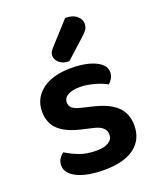

<svg xmlns="http://www.w3.org/2000/svg" viewBox="-137 -804 744 903"><g transform="rotate(-20 235.0 -352.5)"><path d="M432 -134Q432 -64 380 -24.5Q328 15 228 15Q187 15 153.5 9Q120 3 95.5 -8.5Q71 -20 57.5 -36.5Q44 -53 44 -73Q44 -92 52.5 -106Q61 -120 75 -129Q103 -111 139.5 -97Q176 -83 224 -83Q265 -83 286 -96.5Q307 -110 307 -134Q307 -175 247 -188L191 -201Q117 -218 81.5 -252Q46 -286 46 -343Q46 -408 98 -448.5Q150 -489 244 -489Q280 -489 310.5 -483.5Q341 -478 363.5 -467.5Q386 -457 398.5 -442.5Q411 -428 411 -409Q411 -391 403 -377.5Q395 -364 384 -356Q375 -362 360.5 -368Q346 -374 328.5 -379Q311 -384 291.5 -387.5Q272 -391 253 -391Q214 -391 192 -378.5Q170 -366 170 -343Q170 -326 182.5 -315Q195 -304 226 -297L275 -285Q358 -266 395 -229.5Q432 -193 432 -134ZM299 -720Q336 -720 356 -703Q376 -686 376 -665Q376 -646 368 -634.5Q360 -623 341 -606L248 -522Q216 -522 198.5 -538Q181 -554 181 -573Q181 -584 185.5 -592Q190 -600 200 -611Z"/></g></svg>

Font: Baloo Thambi 2 SemiBold
Style: Regular
Weight: 600
Designer: Aadarsh Rajan and Ek Type
Foundry: Ek Type
Version: Version 1.640;hotconv 1.0.111;makeotfexe 2.5.65597; ttfautoh